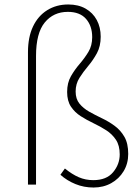

<svg xmlns="http://www.w3.org/2000/svg" viewBox="-20 -825 626 858"><path d="M398 13Q355 13 317 -2.5Q279 -18 250 -44L270 -72Q302 -46 332 -33Q362 -20 397 -20Q456 -20 485.5 -55.5Q515 -91 515 -135Q515 -175 498 -200.5Q481 -226 454.5 -243Q428 -260 397.5 -274.5Q367 -289 340.5 -306Q314 -323 297 -348.5Q280 -374 280 -414Q280 -455 297 -484.5Q314 -514 336 -539.5Q358 -565 375 -593Q392 -621 392 -659Q392 -709 364.5 -740.5Q337 -772 283 -772Q219 -772 180 -724.5Q141 -677 141 -575V0H105V-591Q105 -659 127.5 -706.5Q150 -754 191 -779.5Q232 -805 285 -805Q330 -805 362.5 -786.5Q395 -768 412.5 -735.5Q430 -703 430 -661Q430 -618 413 -587Q396 -556 374 -530Q352 -504 335 -477Q318 -450 318 -416Q318 -383 335 -362Q352 -341 378.5 -326Q405 -311 435.5 -296.5Q466 -282 492.5 -262.5Q519 -243 536 -213.5Q553 -184 553 -137Q553 -94 532.5 -60Q512 -26 477 -6.5Q442 13 398 13Z"/></svg>

Font: Noto Sans JP Thin Thin
Style: Regular
Weight: 250
Version: Version 2.004-H2;hotconv 1.0.118;makeotfexe 2.5.65603